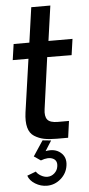

<svg xmlns="http://www.w3.org/2000/svg" viewBox="-65 -786 501 1082"><g transform="rotate(-5 185.5 -245.0)"><path d="M234 1Q191 1 162 -5Q133 -11 107.5 -27Q82 -43 73 -77Q64 -111 71 -162L114 -462H25L38 -552H127L155 -750H263L235 -552H371L358 -461L220 -462L180 -172Q174 -131 189 -112Q204 -93 248 -93H311L298 1ZM165 65Q217 55 249.5 82Q282 109 275 156Q269 200 234.5 230Q200 260 156 260Q121 260 90 241Q59 222 50 194L100 175Q108 189 126.5 199.5Q145 210 163 210Q185 210 202.5 194.5Q220 179 223 156Q228 123 202 111Q176 99 134 115L96 89L153 3L201 8Z"/></g></svg>

Font: Oakes Grotesk Medium
Style: Italic
Weight: 500
Italic angle: -8°
Designer: Samuel Oakes
Foundry: Samuel Oakes
Version: Version 1.000;PS 001.000;hotconv 1.0.88;makeotf.lib2.5.64775